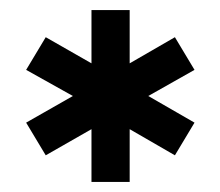

<svg xmlns="http://www.w3.org/2000/svg" viewBox="-20 -780 438 382"><path d="M125 -589 32 -641 71 -706 162 -654V-760H238V-654L328 -706L367 -641L275 -589L367 -536L328 -471L238 -523V-418H162V-523L71 -471L32 -536Z"/></svg>

Font: Freely
Style: Bold
Weight: 700
Designer: Kris Sowersby
Foundry: Klim Type Foundry
Version: Version 1.006;hotconv 1.0.113;makeotfexe 2.5.65598;200799169